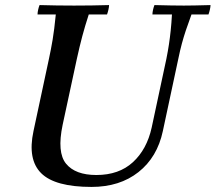

<svg xmlns="http://www.w3.org/2000/svg" viewBox="-20 -722 850 757"><path d="M341 15Q197 15 142.5 -39Q88 -93 112 -205L173 -490Q181 -527 187.5 -565.5Q194 -604 200 -665H128Q128 -673 130.5 -684Q133 -695 136 -702Q170 -701 204 -700.5Q238 -700 272 -700Q307 -700 341 -700.5Q375 -701 410 -702Q410 -695 407.5 -684Q405 -673 402 -665H330Q315 -619 304.5 -579.5Q294 -540 283 -490L227 -230Q204 -121 240.5 -76.5Q277 -32 360 -32Q449 -32 504 -82.5Q559 -133 578 -219L636 -490Q642 -520 646 -546.5Q650 -573 653 -601.5Q656 -630 658 -665H581Q581 -673 583.5 -684Q586 -695 589 -702Q623 -701 654.5 -700.5Q686 -700 705 -700Q722 -700 748.5 -700.5Q775 -701 810 -702Q810 -695 807.5 -684Q805 -673 802 -665H735Q722 -630 713 -603Q704 -576 697 -550Q690 -524 683 -490L622 -205Q600 -102 526 -43.5Q452 15 341 15Z"/></svg>

Font: Poltawski Nowy
Style: Italic
Weight: 400
Italic angle: -12°
Designer: Adam Pótawski, Mateusz Machalski, Borys Kosmynka, Ania Wieluska
Foundry: Capitalics.wtf
Version: Version 1.001;gftools[0.9.25]